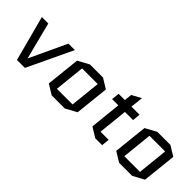

<svg xmlns="http://www.w3.org/2000/svg" viewBox="52 -1318 2002 2002"><g transform="rotate(45 1053.0 -317.5)"><path d="M167 -500 271 -92H273L464 -500H559L322 0H205L72 -500Z M1038 -62 915 5H722L613 -62L653 -438L776 -505H969L1078 -438ZM747 -418 712 -82H943L978 -418Z M1195 -413 1204 -500H1296L1305 -584L1408 -640L1393 -500H1513L1504 -413H1384L1350 -87H1470L1461 0H1360L1251 -67L1287 -413Z M2032 -62 1909 5H1716L1607 -62L1647 -438L1770 -505H1963L2072 -438ZM1741 -418 1706 -82H1937L1972 -418Z"/></g></svg>

Font: Quantico
Style: Italic
Weight: 400
Italic angle: -12°
Designer: Matt Desmond
Foundry: MADtype
Version: Version 2.002